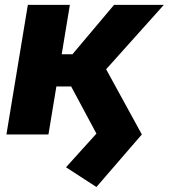

<svg xmlns="http://www.w3.org/2000/svg" viewBox="-20 -542 681 774"><path d="M368.7 211.9 246.1 132.3 368.7 -3.4 262.2 -202.1 399.9 -277.3 551.8 0ZM5.9 0 92.3 -522.5H261.7L175.3 0ZM179.7 -193.4 189.5 -323.2H272L439.9 -522.5H640.6L345.7 -193.4Z"/></svg>

Font: Inter 28pt ExtraBold
Style: Italic
Weight: 800
Italic angle: -9.3988°
Designer: Rasmus Andersson
Foundry: rsms
Version: Version 4.001;git-66647c0bb